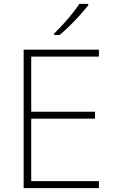

<svg xmlns="http://www.w3.org/2000/svg" viewBox="-20 -970 591 990"><path d="M490 0H102V-714H490V-678H141V-394H470V-358H141V-36H490ZM435 -942Q418 -921 393.5 -893.5Q369 -866 341 -838.5Q313 -811 288 -790H259V-797Q280 -817 305 -844.5Q330 -872 352.5 -900Q375 -928 389 -950H435Z"/></svg>

Font: Noto Sans Gujarati ExtraLight
Style: Regular
Weight: 200
Designer: Jelle Bosma - Monotype Design Team, Universal Thirst
Foundry: Monotype Imaging Inc.
Version: Version 2.106; ttfautohint (v1.8.4.7-5d5b)